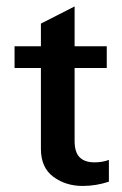

<svg xmlns="http://www.w3.org/2000/svg" viewBox="-20 -582 390 612"><path d="M327.1 -2.9V-72.3Q306.6 -64.5 281.2 -64.5Q250 -64.5 233.9 -80.6Q217.8 -96.7 217.8 -132.8V-365.2H320.3V-434.6H217.8V-561.5L110.4 -506.8V-434.6H26.4V-365.2H110.4V-107.4Q110.4 -47.9 149.9 -18.6Q189.5 10.7 243.2 10.7Q286.1 10.7 327.1 -2.9Z"/></svg>

Font: Namkio Khamti
Style: Bold
Weight: 700
Designer: Debbi Hosken
Foundry: SIL International
Version: Version 3.917